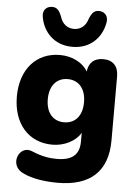

<svg xmlns="http://www.w3.org/2000/svg" viewBox="-62 -807 742 1045"><g transform="rotate(5 309.0 -284.5)"><path d="M293 191C470 191 565 106 565 -64V-414C565 -470 535 -501 482 -501C432 -501 403 -474 398 -426C372 -472 313 -503 246 -503C115 -503 31 -405 31 -258C31 -110 115 -13 246 -13C311 -13 372 -44 400 -91V-44C400 30 359 62 276 62C242 62 196 57 139 32C66 1 17 122 107 158C153 180 220 191 293 191ZM299 -140C239 -140 200 -183 200 -258C200 -332 239 -376 299 -376C359 -376 398 -332 398 -258C398 -183 359 -140 299 -140ZM308 -553C411 -553 469 -624 482 -700C489 -735 469 -758 440 -760C410 -762 397 -745 384 -713C372 -672 344 -651 308 -651C272 -651 244 -672 232 -713C219 -745 206 -762 176 -760C147 -758 127 -735 134 -700C147 -624 205 -553 308 -553Z"/></g></svg>

Font: SN Pro Heavy
Style: Regular
Weight: 800
Designer: Tobias Whetton
Foundry: Supernotes
Version: Version 1.001;Glyphs 3.2 (3249)